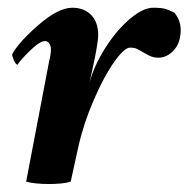

<svg xmlns="http://www.w3.org/2000/svg" viewBox="-20 -458 476 484"><path d="M366.2 -438.5Q385.7 -438.5 395.8 -435.8Q405.8 -433.1 419.9 -425.8Q435.5 -406.2 435.5 -382.8Q435.5 -350.1 418.2 -331.3Q400.9 -312.5 378.9 -312.5Q370.1 -312.5 362.5 -315.2Q355 -317.9 345.2 -323.7Q335.4 -329.6 334 -330.1Q332 -331.1 328.1 -333.3Q324.2 -335.4 322.8 -335.9Q321.3 -336.4 317.4 -337.2Q313.5 -337.9 307.6 -337.9Q293.5 -337.9 268.1 -302.2Q242.7 -266.6 216.8 -207Q190.9 -147.5 177.7 -88.9L158.2 0Q138.7 5.9 103.5 5.9Q69.3 5.9 45.9 0L103.5 -301.8Q108.4 -321.3 108.4 -334Q108.4 -341.3 104.5 -347.9Q100.6 -354.5 93.8 -354.5Q80.1 -354.5 54.4 -329.1Q28.8 -303.7 24.4 -294.9Q20 -294.9 15.4 -305.2Q10.7 -315.4 10.7 -321.3Q26.9 -351.6 76.9 -395Q127 -438.5 162.1 -438.5Q191.9 -438.5 209.7 -420.4Q227.5 -402.3 227.5 -369.1Q227.5 -354.5 218.8 -310.5Q217.8 -305.2 214.4 -289.6Q210.9 -273.9 208 -260.7Q205.1 -247.6 205.1 -248Q216.8 -292 245.1 -336.7Q273.4 -381.3 306.9 -409.9Q340.3 -438.5 366.2 -438.5Z"/></svg>

Font: Crimson
Style: BoldItalic
Weight: 700
Italic angle: -11°
Version: Version 0.8